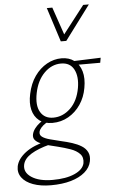

<svg xmlns="http://www.w3.org/2000/svg" viewBox="-118 -746 647 1078"><g transform="rotate(-5 205.5 -207.5)"><path d="M125 289Q67 289 24.5 273.5Q-18 258 -38.5 230Q-59 202 -52 166Q-43 125 1.5 91Q46 57 127 38L136 61Q71 78 32 102Q-7 126 -15 159Q-25 203 18 231.5Q61 260 137 260Q213 260 261 238.5Q309 217 317 182Q323 149 304 129Q285 109 252 97.5Q219 86 183 77Q156 71 130.5 64Q105 57 85 48Q65 39 55 26.5Q45 14 49 -5Q53 -22 64.5 -37Q76 -52 90 -63Q104 -74 117 -82L146 -72Q136 -67 123.5 -59Q111 -51 100.5 -39.5Q90 -28 87 -16Q83 2 98 13Q113 24 141.5 31.5Q170 39 203 47Q235 54 264.5 63.5Q294 73 316.5 87Q339 101 349.5 122.5Q360 144 354 174Q347 209 316.5 235Q286 261 237.5 275Q189 289 125 289ZM164 -59Q118 -59 89.5 -81.5Q61 -104 51.5 -143Q42 -182 53 -232Q65 -290 94 -331Q123 -372 162.5 -394Q202 -416 245 -416Q288 -416 317 -394Q346 -372 357.5 -332.5Q369 -293 359 -239Q350 -187 322.5 -146.5Q295 -106 254 -82.5Q213 -59 164 -59ZM171 -88Q225 -88 267.5 -128.5Q310 -169 323 -242Q334 -306 312.5 -346.5Q291 -387 240 -387Q187 -387 145.5 -345.5Q104 -304 90 -234Q76 -165 99 -126.5Q122 -88 171 -88ZM460 -372H313L299 -394L465 -400ZM250 -511 262 -535 393 -704H425L281 -511ZM250 -511 188 -704H219L277 -535L281 -511Z"/></g></svg>

Font: Ysabeau Office ExtraLight
Style: Italic
Weight: 250
Italic angle: -12°
Designer: Christian Thalmann (Catharsis Fonts)
Version: Version 2.001;gftools[0.9.30]; featfreeze: tnum,lnum,ss02